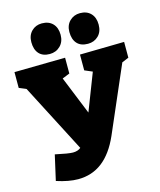

<svg xmlns="http://www.w3.org/2000/svg" viewBox="-139 -1048 977 1175"><g transform="rotate(-15 349.0 -460.5)"><path d="M697 -710V-610L654 -592L473 -174Q428 -72 362.5 -21.5Q297 29 209 29Q150 29 73 4L109 -155Q192 -137 220 -137Q251 -137 270 -153L46 -586L1 -605V-705L323 -710V-610L276 -591L374 -349L465 -584L416 -605V-705ZM148 -855Q148 -898 174 -924Q200 -950 239 -950Q283 -950 308 -924Q333 -898 333 -853Q333 -809 306 -782.5Q279 -756 239 -756Q195 -756 171.5 -782Q148 -808 148 -855ZM389 -855Q389 -898 415.5 -924Q442 -950 481 -950Q524 -950 549 -924Q574 -898 574 -853Q574 -808 547.5 -782Q521 -756 481 -756Q436 -756 412.5 -782Q389 -808 389 -855Z"/></g></svg>

Font: Bitter Pro Black
Style: Regular
Weight: 900
Designer: Sol Matas, and Bitter project Authors
Foundry: Sol Matas
Version: Version 1.010